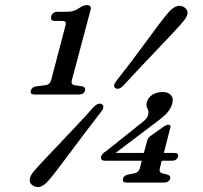

<svg xmlns="http://www.w3.org/2000/svg" viewBox="-20 -736 817 774"><path d="M202 -651.5Q181 -651.5 186.5 -670.5Q191.5 -688.5 213.5 -688.5H247.5Q266.5 -688.5 279.2 -693.2Q292 -698 305.5 -707.5Q319 -715.5 329.5 -715.5Q350.5 -715.5 345 -695.5L270 -414Q264.5 -395.5 281 -392.5L311.5 -388Q326 -384.5 323 -371Q318 -355 298 -355H120Q99.5 -355 104.5 -371Q108 -385 126 -388L163 -392.5Q181.5 -395 186.5 -414L243 -629.5Q247 -642.5 243.8 -647Q240.5 -651.5 230.5 -651.5ZM573 -168Q576.5 -181.5 587.5 -188.5L639 -225Q650.5 -233 659 -233Q670.5 -233 666.5 -221L640.5 -119.5H683Q701.5 -119.5 697.5 -105Q693 -88 673 -88H632L624.5 -58Q619.5 -41.5 635.5 -37L654 -32.5Q669 -28 666 -16Q661 0 641 0H491.5Q471 0 476 -16Q479.5 -29.5 497 -32.5L520.5 -37Q539 -40.5 544 -58L551.5 -88H405Q383.5 -88 388 -106Q389.5 -110.5 394.2 -116Q399 -121.5 409.5 -128L543.5 -235Q557.5 -245 566.2 -254.2Q575 -263.5 577 -272.5Q581 -287.5 574.5 -297.8Q568 -308 572 -325Q577 -342 593.5 -353.5Q610 -365 637 -365Q658 -365 669.2 -352.2Q680.5 -339.5 674.5 -318.5Q670 -302 657 -285.2Q644 -268.5 610.5 -244L446 -119.5H560ZM479 -392.5Q459 -372 445.5 -380.5Q432.5 -388.5 450 -411Q480.5 -449.5 512 -491.2Q543.5 -533 572 -572Q600.5 -611 623.5 -641.5Q646.5 -672 660.5 -687.5Q694.5 -725 723 -706.5Q751.5 -687.5 718.5 -649.5Q706 -634 679.8 -606Q653.5 -578 619.5 -542.2Q585.5 -506.5 548.8 -467.8Q512 -429 479 -392.5ZM357 -304Q377 -324.5 391 -315.5Q404 -306.5 387 -284.5Q357.5 -247 326.2 -205.5Q295 -164 265.8 -124.8Q236.5 -85.5 213 -54.8Q189.5 -24 175 -7.5Q141.5 31 112 11.5Q98 2.5 99.8 -12.8Q101.5 -28 117 -46Q130.5 -62 157.5 -90.8Q184.5 -119.5 218.8 -155.5Q253 -191.5 289.2 -230Q325.5 -268.5 357 -304Z"/></svg>

Font: Fraunces 9pt Soft
Style: Italic
Weight: 400
Italic angle: -16°
Version: Version 1.000;[0bf87f6ff]